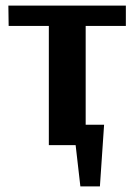

<svg xmlns="http://www.w3.org/2000/svg" viewBox="-20 -520 482 688"><path d="M268 148 251 0H155V-427H11L10 -500H431V-427H287V-73H353L338 148Z"/></svg>

Font: Arsenal SC
Style: Bold
Weight: 700
Designer: Andrij Shevchenko
Foundry: Stairsfor
Version: Version 2.001; ttfautohint (v1.8.4.7-5d5b)